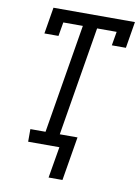

<svg xmlns="http://www.w3.org/2000/svg" viewBox="-98 -799 750 1035"><g transform="rotate(10 277.5 -282.0)"><path d="M242 171 271 0H100V-69H183L282 -666H175L162 -590H85L109 -735H555L531 -590H454L467 -666H360L261 -69H358L318 171Z"/></g></svg>

Font: Iosevka QP
Style: Italic
Weight: 400
Italic angle: -9°
Designer: Belleve Invis
Foundry: Belleve Invis
Version: Version 20.0.0; ttfautohint (v1.8.4)